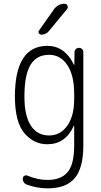

<svg xmlns="http://www.w3.org/2000/svg" viewBox="-20 -775 540 1025"><path d="M267.6 -724.6Q289.1 -754.9 325.2 -754.9Q335.9 -754.9 340.3 -745.1Q344.7 -735.4 337.9 -726.6L242.2 -610.4Q227.5 -590.8 200.2 -589.8Q192.4 -589.8 187.5 -597.7Q182.6 -605.5 188.5 -612.3ZM242.2 -482.4Q174.8 -482.4 142.6 -428.2Q110.4 -374 110.4 -259.8Q110.4 -157.2 144.5 -104.5Q178.7 -51.8 242.2 -51.8Q301.8 -51.8 338.9 -103.5Q376 -155.3 376 -245.1V-275.4Q376 -373 339.4 -427.7Q302.7 -482.4 242.2 -482.4ZM232.4 -4.9Q160.2 -4.9 109.9 -64.5Q59.6 -124 59.6 -259.8Q59.6 -529.3 232.4 -530.3Q325.2 -530.3 374 -430.7Q374 -428.7 376 -428.7Q377 -428.7 377 -429.7L377.9 -496.1Q377.9 -505.9 384.8 -512.7Q391.6 -519.5 401.9 -519.5Q412.1 -519.5 418.5 -512.7Q424.8 -505.9 424.8 -496.1V2Q424.8 122.1 378.9 176.3Q333 230.5 235.4 230.5Q180.7 230.5 127 211.9Q101.6 204.1 101.6 177.7Q101.6 168.9 109.4 164.1Q117.2 159.2 125 162.1Q183.6 186.5 235.4 185.5Q305.7 185.5 340.8 144Q376 102.5 376 2V-102.5Q376 -103.5 374 -103.5Q373 -103.5 373 -101.6Q329.1 -4.9 232.4 -4.9Z"/></svg>

Font: Rounded Mgen+ 1m light
Style: Regular
Weight: 200
Designer: [Source Han Sans]
Ryoko NISHIZUKA  (kana & ideographs); Paul D. Hunt (Latin, Greek & Cyrillic); Wenlong ZHANG  (bopomofo
Version: Version 1.059.20150602